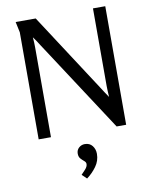

<svg xmlns="http://www.w3.org/2000/svg" viewBox="-106 -805 926 1169"><g transform="rotate(-10 357.0 -221.0)"><path d="M197 -728 515 -239Q524 -225 534 -209.5Q544 -194 554 -180Q553 -197 552 -214.5Q551 -232 551 -248V-728H627V5H568L197 -563Q189 -576 179.5 -590.5Q170 -605 160 -618Q163 -587 163 -553V0H87V-662L73 -728ZM358 77Q388 77 404.5 98Q421 119 421 148Q421 191 395.5 226Q370 261 336 286L307 258Q318 247 333 230.5Q348 214 348 198Q348 187 337.5 178.5Q327 170 316.5 158.5Q306 147 306 127Q306 105 321.5 91Q337 77 358 77Z"/></g></svg>

Font: Rosario Light
Style: Regular
Weight: 300
Designer: Hector Gatti
Foundry: Omnibus Type
Version: Version 1.101; ttfautohint (v1.8.1.43-b0c9)